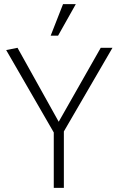

<svg xmlns="http://www.w3.org/2000/svg" viewBox="-20 -912 576 932"><path d="M286 -892H348L262 -739H226ZM241 0V-269L10 -669L65 -680L265 -321L469 -680H526L290 -274V0Z"/></svg>

Font: Palanquin Thin
Style: Regular
Weight: 250
Designer: Pria Ravichandran
Version: Version 1.001